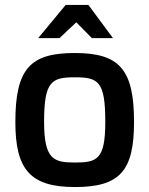

<svg xmlns="http://www.w3.org/2000/svg" viewBox="-20 -750 603 775"><path d="M158 -258C158 -422 188 -438 282 -438C377 -438 405 -422 405 -258C405 -105 371 -94 282 -94C197 -94 158 -106 158 -258ZM42 -258C42 -68 100 5 282 5C465 5 521 -61 521 -258C521 -469 463 -536 282 -536C104 -536 42 -475 42 -258ZM134 -596H220L288 -660L351 -596H436L337 -730H245Z"/></svg>

Font: Exo
Style: Demi Bold
Weight: 600
Designer: Natanael Gama
Version: Version 1.00